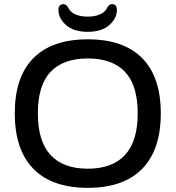

<svg xmlns="http://www.w3.org/2000/svg" viewBox="-20 -896 844 923"><path d="M402 7Q230 7 140.5 -84.5Q51 -176 51 -351Q51 -526 140.5 -616.5Q230 -707 402 -707Q574 -707 663.5 -616.5Q753 -526 753 -351Q753 -176 663.5 -84.5Q574 7 402 7ZM402 -85Q520 -85 581 -151Q642 -217 642 -351Q642 -486 581 -550.5Q520 -615 402 -615Q284 -615 223 -550.5Q162 -486 162 -351Q162 -217 223 -151Q284 -85 402 -85ZM402 -743Q334 -743 297.5 -775.5Q261 -808 261 -848Q261 -876 285 -876Q299 -876 308 -859Q318 -837 343 -826.5Q368 -816 402 -816Q436 -816 461 -827Q486 -838 496 -860Q504 -876 519 -876Q542 -876 542 -848Q542 -808 505.5 -775.5Q469 -743 402 -743Z"/></svg>

Font: Asap Semi Expanded Medium
Style: Regular
Weight: 500
Width: 6
Designer: Pablo Cosgaya
Foundry: Omnibus-Type
Version: Version 3.001; ttfautohint (v1.8.4.7-5d5b)